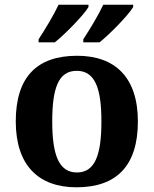

<svg xmlns="http://www.w3.org/2000/svg" viewBox="-20 -786 654 816"><path d="M334 -619V-606H403C448 -642 525 -721 546 -756V-766H419C398 -721 362 -662 334 -619ZM144 -619V-606H213C258 -642 335 -721 356 -756V-766H229C208 -721 172 -662 144 -619ZM305 10C476 10 566 -82 566 -270C566 -458 468 -549 308 -549C136 -549 47 -458 47 -270C47 -82 145 10 305 10ZM307 -53C230 -53 202 -128 202 -270C202 -413 229 -485 306 -485C383 -485 411 -413 411 -270C411 -128 384 -53 307 -53Z"/></svg>

Font: Noto Serif Georgian Bold
Style: Regular
Weight: 700
Designer: Monotype Design Team, Akaki Razmadze
Foundry: Google LLC
Version: Version 2.003